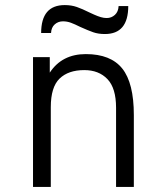

<svg xmlns="http://www.w3.org/2000/svg" viewBox="-20 -736 656 756"><path d="M507 -283V0H437V-312Q437 -389 403 -424.5Q369 -460 312 -460Q249 -460 214.5 -426.5Q180 -393 180 -314V0H110V-511H176V-450Q224 -523 318 -523Q416 -523 461.5 -466Q507 -409 507 -283ZM296 -630Q274 -641 259 -646.5Q244 -652 228 -652Q209 -652 195.5 -640Q182 -628 181 -606H142Q142 -716 235 -716Q261 -716 282.5 -708.5Q304 -701 332 -687Q336 -685 350.5 -678.5Q365 -672 377 -668.5Q389 -665 400 -665Q419 -665 432.5 -677.5Q446 -690 447 -712H485Q485 -602 393 -602Q367 -602 347 -609Q327 -616 296 -630Z"/></svg>

Font: Overpass Mono Light
Style: Regular
Weight: 300
Monospace: yes
Designer: Delve Withrington, Dave Bailey
Foundry: Delve Fonts
Version: Version 1.000;DELV;Overpass